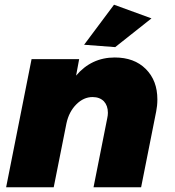

<svg xmlns="http://www.w3.org/2000/svg" viewBox="-20 -795 743 815"><path d="M599 -502C566 -535 522 -551 467 -551C401 -551 346 -525 303 -474L316 -544H114L6 0H208L262 -271C269 -304 283 -331 304 -352C325 -373 348 -383 373 -383C393 -383 409 -377 421 -365C432 -353 438 -337 438 -316C438 -309 437 -301 435 -292L377 0H579L643 -322C646 -337 648 -354 648 -373C648 -426 632 -469 599 -502ZM464 -775 337 -605 469 -595 623 -717Z"/></svg>

Font: Argentum Sans ExtraBold
Style: Italic
Weight: 800
Italic angle: -11.3°
Designer: Julieta Ulanovsky
Foundry: Julieta Ulanovsky
Version: Version 5.001;February 15, 2019;FontCreator 11.5.0.2425 64-b